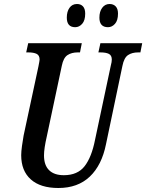

<svg xmlns="http://www.w3.org/2000/svg" viewBox="-20 -930 731 960"><path d="M86 -154Q86 -172 90 -201Q94 -230 98 -252L172 -597Q178 -627 178 -632Q178 -653 163.5 -660.5Q149 -668 121 -668H111L121 -714H389L380 -668H369Q338 -668 317.5 -654.5Q297 -641 289 -601L214 -248Q200 -187 200 -153Q200 -104 225.5 -79Q251 -54 299 -54Q368 -54 403 -99Q438 -144 455 -230L534 -602Q539 -620 539 -632Q539 -653 524.5 -660.5Q510 -668 482 -668H472L482 -714H691L682 -668H671Q640 -668 620 -654.5Q600 -641 592 -600L510 -209Q489 -104 429 -47Q369 10 272 10Q182 10 134 -33Q86 -76 86 -154ZM314 -842Q314 -872 327.5 -891Q341 -910 365 -910Q384 -910 395 -898Q406 -886 406 -862Q406 -828 391 -811Q376 -794 356 -794Q314 -794 314 -842ZM477 -842Q477 -872 491 -891Q505 -910 528 -910Q547 -910 558.5 -898Q570 -886 570 -862Q570 -828 555 -811Q540 -794 520 -794Q477 -794 477 -842Z"/></svg>

Font: Noto Serif CondSemiBold
Style: Italic
Weight: 600
Width: 3
Italic angle: -12°
Designer: Monotype Design Team
Foundry: Monotype Imaging Inc.
Version: Version 1.001